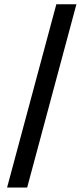

<svg xmlns="http://www.w3.org/2000/svg" viewBox="-20 -760 387 887"><path d="M105.5 106.4H12.7L240.2 -740.2H333Z"/></svg>

Font: Pretendard Medium
Style: Regular
Weight: 500
Designer: Base glyphs from Inter by Rasmus Andersson; Hangeul glyphs from Noto Sans CJK(Source Han Sans) by Jang Soo-young and Kan
Foundry: Kil Hyung-jin
Version: Version 1.309